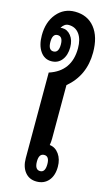

<svg xmlns="http://www.w3.org/2000/svg" viewBox="-138 -890 526 942"><g transform="rotate(15 124.5 -419.0)"><path d="M152 8Q115 8 93.5 -18.5Q72 -45 72 -89V-524Q180 -559 180 -676Q180 -722 160.5 -748.5Q141 -775 107 -775Q85 -775 71 -751Q75 -752 80 -752Q106 -752 124 -729.5Q142 -707 142 -671Q142 -631 122.5 -606Q103 -581 69 -581Q34 -581 13 -611.5Q-8 -642 -8 -692Q-8 -760 28 -803Q64 -846 120 -846Q184 -846 220.5 -800.5Q257 -755 257 -675Q257 -558 172 -487V-215Q172 -199 169 -182Q198 -179 216.5 -153Q235 -127 235 -89Q235 -44 212.5 -18Q190 8 152 8ZM67 -630Q94 -630 94 -672Q94 -713 67 -713Q41 -713 41 -672Q41 -630 67 -630ZM156 -46Q182 -46 182 -88Q182 -128 156 -128Q129 -128 129 -88Q129 -46 156 -46Z"/></g></svg>

Font: Noto Sans Thai Looped UI Condensed Medium
Style: Regular
Weight: 500
Width: 3
Designer: Cadson Demak Team
Foundry: Cadson Demak Co., Ltd.
Version: Version 1.000